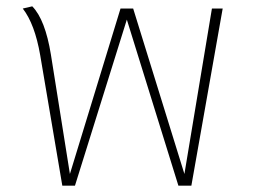

<svg xmlns="http://www.w3.org/2000/svg" viewBox="-20 -587 802 607"><path d="M684 -560 585 0H544L381 -525L217 0H177L107 -413Q90 -511 52 -560L82 -567Q123 -525 141 -414L201 -37L361 -560H401L563 -37L650 -560Z"/></svg>

Font: FiraGO UltraLight
Style: Regular
Weight: 200
Designer: bBox Type
Foundry: bBox Type GmbH
Version: Version 1.001